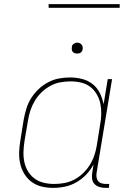

<svg xmlns="http://www.w3.org/2000/svg" viewBox="-20 -904 640 932"><path d="M238 8Q209 8 182 1.5Q155 -5 133.5 -21Q112 -37 98 -60Q84 -83 78 -110Q72 -137 73 -165.5Q74 -194 79 -223L95 -323Q100 -350 108 -376.5Q116 -403 131 -427Q146 -451 167 -471Q188 -491 213.5 -504.5Q239 -518 266 -523Q293 -528 320 -528Q350 -528 379 -520.5Q408 -513 430 -495.5Q452 -478 464.5 -452.5Q477 -427 483 -398L503 -520H524L449 -66Q447 -55 448.5 -44Q450 -33 456.5 -25Q463 -17 473.5 -14Q484 -11 495 -11H510L509 8H491Q476 8 462 3.5Q448 -1 438.5 -11Q429 -21 427 -36Q425 -51 428 -66L434 -106Q420 -79 398.5 -56.5Q377 -34 350.5 -19Q324 -4 295.5 2Q267 8 238 8ZM243 -11Q267 -11 292 -15.5Q317 -20 340 -32Q363 -44 382.5 -62.5Q402 -81 416 -103.5Q430 -126 438 -150Q446 -174 450 -199L466 -299Q471 -325 471.5 -351Q472 -377 467 -401Q462 -425 449.5 -446.5Q437 -468 418 -482.5Q399 -497 374 -503Q349 -509 323 -509Q299 -509 273.5 -504.5Q248 -500 225 -487.5Q202 -475 182.5 -456.5Q163 -438 149.5 -415.5Q136 -393 128 -369Q120 -345 116 -320L99 -220Q95 -194 94 -168.5Q93 -143 98 -118.5Q103 -94 115.5 -73Q128 -52 147.5 -37.5Q167 -23 192 -17Q217 -11 243 -11ZM354 -644Q348 -644 342.5 -646Q337 -648 333 -652.5Q329 -657 328.5 -663.5Q328 -670 329 -676Q329 -681 331.5 -685Q334 -689 338 -691.5Q342 -694 346 -695.5Q350 -697 355 -697Q361 -697 366.5 -694.5Q372 -692 376 -687.5Q380 -683 381 -676.5Q382 -670 381 -664Q380 -659 377.5 -655Q375 -651 371.5 -648.5Q368 -646 363.5 -645Q359 -644 354 -644ZM561 -866H216V-884H561Z"/></svg>

Font: Iosevka HT Thin Extended
Style: Italic
Weight: 100
Width: 7
Italic angle: -9°
Monospace: yes
Designer: Belleve Invis
Foundry: Belleve Invis
Version: Version 32.3.0; ttfautohint (v1.8.4)